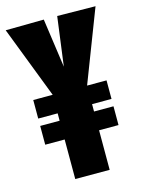

<svg xmlns="http://www.w3.org/2000/svg" viewBox="-111 -766 619 830"><g transform="rotate(-15 198.0 -350.5)"><path d="M34 -294V-377H121L-3 -699L168 -701L199 -482L228 -701L399 -699L275 -377H362V-294H275V-261H362V-177H275V0H121V-177H34V-261H121V-294Z"/></g></svg>

Font: Georama ExtraCondensed ExtraBold
Style: Regular
Weight: 800
Width: 2
Designer: Jean-Baptiste Levee
Foundry: Production Type
Version: Version 1.000